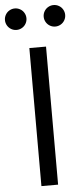

<svg xmlns="http://www.w3.org/2000/svg" viewBox="-104 -975 441 1008"><g transform="rotate(-5 116.5 -470.5)"><path d="M160.2 0H72.3V-727.5H160.2ZM161.6 -884.8Q161.6 -899.9 169.2 -913.1Q176.8 -926.3 189.9 -933.8Q203.1 -941.4 218.3 -941.4Q233.4 -941.4 246.6 -933.8Q259.8 -926.3 267.3 -913.1Q274.9 -899.9 274.9 -884.8Q274.9 -869.6 267.3 -856.4Q259.8 -843.3 246.6 -835.7Q233.4 -828.1 218.3 -828.1Q203.1 -828.1 189.9 -835.7Q176.8 -843.3 169.2 -856.4Q161.6 -869.6 161.6 -884.8ZM-42.5 -884.8Q-42.5 -899.9 -34.9 -913.1Q-27.3 -926.3 -14.2 -933.8Q-1 -941.4 14.2 -941.4Q29.3 -941.4 42.5 -933.8Q55.7 -926.3 63.2 -913.1Q70.8 -899.9 70.8 -884.8Q70.8 -869.6 63.2 -856.4Q55.7 -843.3 42.5 -835.7Q29.3 -828.1 14.2 -828.1Q-1 -828.1 -14.2 -835.7Q-27.3 -843.3 -34.9 -856.4Q-42.5 -869.6 -42.5 -884.8Z"/></g></svg>

Font: Intratopia Thin
Style: Regular
Weight: 100
Designer: Rasmus Andersson
Foundry: rsms
Version: Version 3.000;Glyphs 3.2.3 (3260)